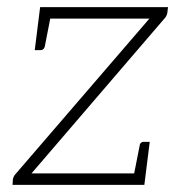

<svg xmlns="http://www.w3.org/2000/svg" viewBox="-20 -516 504 536"><path d="M15 0 16 -16Q17 -20 19 -24Q21 -28 25 -32L397 -464H88L92 -496H449L447 -479Q446 -475 444 -471Q442 -467 438 -463L68 -32H387L383 0ZM122 -473 105 -386Q104 -382 101 -379Q98 -376 93 -376H77L88 -464ZM353 -24 370 -110Q370 -114 373 -117Q376 -120 382 -120H398L387 -32Z"/></svg>

Font: Aleo ExtraLight
Style: Italic
Weight: 250
Italic angle: -7°
Designer: Alessio Laiso
Foundry: Alessio Laiso
Version: Version 2.001;gftools[0.9.29]